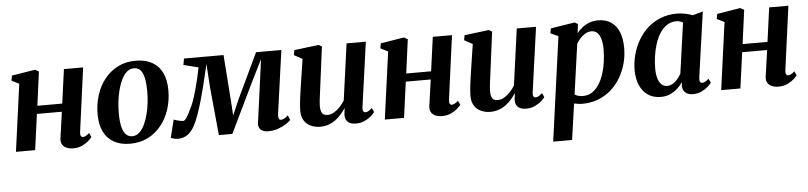

<svg xmlns="http://www.w3.org/2000/svg" viewBox="-46 -816 5599 1330"><g transform="rotate(-5 2753.0 -151.0)"><path d="M495.5 -97Q493.5 -78 498.5 -70Q503.5 -62 512 -62Q521 -62 531 -66.8Q541 -71.5 557.5 -85.5L570.5 -56.5Q564 -47.5 546.5 -31.5Q529 -15.5 501.8 -2.5Q474.5 10.5 438.5 10.5Q412.5 10.5 392.8 2Q373 -6.5 363 -23.2Q353 -40 356 -65L382 -249H208.5L174.5 0H41L105 -468L53 -494L59.5 -528.5L222 -555L248 -540.5L216.5 -305H389.5L422 -542H555.5Z M921 -556.5Q989 -556.5 1035.5 -530.5Q1082 -504.5 1106 -455Q1130 -405.5 1130 -334.5Q1130.5 -265 1110.5 -202.5Q1090.5 -140 1052.2 -91.5Q1014 -43 959 -15Q904 13 834.5 13Q767.5 13 721.2 -13.2Q675 -39.5 651.2 -89Q627.5 -138.5 627 -208.5Q627 -279 646.8 -341.8Q666.5 -404.5 704.8 -452.8Q743 -501 797.5 -528.8Q852 -556.5 921 -556.5ZM905.5 -505.5Q877 -505.5 855.5 -486.5Q834 -467.5 818.5 -435.5Q803 -403.5 793 -364Q783 -324.5 778.2 -282.8Q773.5 -241 774 -203.5Q774 -144.5 783.5 -108Q793 -71.5 810.5 -54.5Q828 -37.5 853 -37.5Q881 -37.5 902.2 -56.8Q923.5 -76 939 -108Q954.5 -140 964.5 -179.5Q974.5 -219 979.2 -260.8Q984 -302.5 983.5 -340.5Q983 -399.5 974.2 -435.8Q965.5 -472 948.2 -488.8Q931 -505.5 905.5 -505.5Z M1793.5 10.5Q1763 10.5 1743.8 -5.2Q1724.5 -21 1729 -56L1766.5 -330.5L1788 -491.5L1710.5 -335.5L1545 7H1451.5L1419.5 -324L1408.5 -491Q1392.5 -422 1377 -359.2Q1361.5 -296.5 1346.2 -242.8Q1331 -189 1315.5 -145.8Q1300 -102.5 1284 -72Q1262.5 -32.5 1233.8 -12.2Q1205 8 1166 8Q1158.5 8 1148 6Q1137.5 4 1128.8 1.2Q1120 -1.5 1118 -3.5L1149 -127.5Q1153.5 -125 1166.5 -121.2Q1179.5 -117.5 1193.5 -114.8Q1207.5 -112 1214 -112Q1220 -112 1226.5 -118.2Q1233 -124.5 1240 -135Q1247 -145.5 1253.5 -158.5Q1260 -171.5 1266 -184.5Q1279 -207 1291.8 -242.5Q1304.5 -278 1316 -319.2Q1327.5 -360.5 1336.8 -400.8Q1346 -441 1352 -473L1249 -498L1257 -542.5H1532L1555.5 -221L1562 -119.5L1605.5 -221L1758 -542.5H1934L1873 -105.5Q1871 -91 1872.2 -81Q1873.5 -71 1878 -66Q1882.5 -61 1889 -61Q1901 -61 1914.5 -69Q1928 -77 1939.5 -88L1952.5 -54Q1946 -46 1923.5 -30.5Q1901 -15 1867.2 -2.2Q1833.5 10.5 1793.5 10.5Z M2155 10.5Q2122.5 10.5 2093.8 -1.8Q2065 -14 2046.5 -40.8Q2028 -67.5 2027.5 -111Q2027.5 -128 2029.2 -149.2Q2031 -170.5 2034 -194Q2037 -217.5 2040.5 -241.2Q2044 -265 2047 -286L2075 -468.5L2017.5 -499.5L2023.5 -534L2194 -555L2216 -542L2183 -287Q2180.5 -266.5 2177.5 -244.2Q2174.5 -222 2171.8 -201Q2169 -180 2167.2 -162.5Q2165.5 -145 2165.5 -133.5Q2165.5 -109 2170.8 -94.2Q2176 -79.5 2187 -73Q2198 -66.5 2215 -66.5Q2237.5 -66.5 2259.5 -79.5Q2281.5 -92.5 2300.8 -113.2Q2320 -134 2334 -157L2388 -549H2522L2459 -97.5Q2456.5 -79 2462 -70.5Q2467.5 -62 2477 -62Q2486 -62 2496.5 -67.5Q2507 -73 2523.5 -87.5L2536.5 -58.5Q2529.5 -48 2511.5 -31.8Q2493.5 -15.5 2466.5 -2.8Q2439.5 10 2405.5 10Q2368.5 10 2350.5 -5.8Q2332.5 -21.5 2330.5 -47.5Q2330 -50.5 2330.2 -56.8Q2330.5 -63 2331.5 -70.8Q2332.5 -78.5 2333.5 -86.5Q2334.5 -94.5 2335.5 -101.5L2334 -102Q2320.5 -81.5 2303 -61.2Q2285.5 -41 2263.5 -24.8Q2241.5 -8.5 2214.5 1Q2187.5 10.5 2155 10.5Z M3060.5 -97Q3058.5 -78 3063.5 -70Q3068.5 -62 3077 -62Q3086 -62 3096 -66.8Q3106 -71.5 3122.5 -85.5L3135.5 -56.5Q3129 -47.5 3111.5 -31.5Q3094 -15.5 3066.8 -2.5Q3039.5 10.5 3003.5 10.5Q2977.5 10.5 2957.8 2Q2938 -6.5 2928 -23.2Q2918 -40 2921 -65L2947 -249H2773.5L2739.5 0H2606L2670 -468L2618 -494L2624.5 -528.5L2787 -555L2813 -540.5L2781.5 -305H2954.5L2987 -542H3120.5Z M3338.5 10.5Q3306 10.5 3277.2 -1.8Q3248.5 -14 3230 -40.8Q3211.5 -67.5 3211 -111Q3211 -128 3212.8 -149.2Q3214.5 -170.5 3217.5 -194Q3220.5 -217.5 3224 -241.2Q3227.5 -265 3230.5 -286L3258.5 -468.5L3201 -499.5L3207 -534L3377.5 -555L3399.5 -542L3366.5 -287Q3364 -266.5 3361 -244.2Q3358 -222 3355.2 -201Q3352.5 -180 3350.8 -162.5Q3349 -145 3349 -133.5Q3349 -109 3354.2 -94.2Q3359.5 -79.5 3370.5 -73Q3381.5 -66.5 3398.5 -66.5Q3421 -66.5 3443 -79.5Q3465 -92.5 3484.2 -113.2Q3503.5 -134 3517.5 -157L3571.5 -549H3705.5L3642.5 -97.5Q3640 -79 3645.5 -70.5Q3651 -62 3660.5 -62Q3669.5 -62 3680 -67.5Q3690.5 -73 3707 -87.5L3720 -58.5Q3713 -48 3695 -31.8Q3677 -15.5 3650 -2.8Q3623 10 3589 10Q3552 10 3534 -5.8Q3516 -21.5 3514 -47.5Q3513.5 -50.5 3513.8 -56.8Q3514 -63 3515 -70.8Q3516 -78.5 3517 -86.5Q3518 -94.5 3519 -101.5L3517.5 -102Q3504 -81.5 3486.5 -61.2Q3469 -41 3447 -24.8Q3425 -8.5 3398 1Q3371 10.5 3338.5 10.5Z M3754.5 254 3854.5 -470.5 3800.5 -495.5 3807 -529 3974.5 -555.5 3996.5 -542.5 3988.5 -479.5Q4004 -500 4026.2 -517.5Q4048.5 -535 4076.2 -545.5Q4104 -556 4136.5 -556Q4190 -556 4226.8 -531.5Q4263.5 -507 4282.2 -461Q4301 -415 4301 -349.5Q4301 -294.5 4286.8 -241.8Q4272.5 -189 4245.2 -143.2Q4218 -97.5 4178.8 -63Q4139.5 -28.5 4089 -9Q4038.5 10.5 3978 10.5Q3964.5 10.5 3950 8.2Q3935.5 6 3921.5 3.5L3886 254ZM3930.5 -58.5Q3941.5 -51 3956 -47Q3970.5 -43 3989 -43Q4025 -43 4052.5 -61.5Q4080 -80 4100 -111.2Q4120 -142.5 4133 -182.5Q4146 -222.5 4152 -266.5Q4158 -310.5 4158 -353.5Q4158 -392.5 4150 -422Q4142 -451.5 4126 -468Q4110 -484.5 4085 -484.5Q4062.5 -484.5 4042.2 -473Q4022 -461.5 4006 -443.5Q3990 -425.5 3979.5 -407Z M4801 -99Q4798.5 -78 4804 -70Q4809.5 -62 4819.5 -62Q4828 -62 4838.8 -67.5Q4849.5 -73 4864.5 -86L4878 -57.5Q4871 -47.5 4853 -31.2Q4835 -15 4808 -2.2Q4781 10.5 4746.5 10.5Q4714 10.5 4695.2 -6.8Q4676.5 -24 4676 -55L4679.5 -79.5Q4664.5 -57.5 4642.2 -37Q4620 -16.5 4591 -3Q4562 10.5 4525.5 10.5Q4471.5 10.5 4434.5 -15.5Q4397.5 -41.5 4378.5 -86.8Q4359.5 -132 4359.5 -189.5Q4359.5 -243.5 4373.5 -296.5Q4387.5 -349.5 4414.5 -396.2Q4441.5 -443 4481 -478.8Q4520.5 -514.5 4572.2 -534.8Q4624 -555 4687 -555Q4714.5 -555 4743.5 -548.8Q4772.5 -542.5 4794 -534L4865.5 -554ZM4722.5 -489.5Q4713.5 -495.5 4702 -499Q4690.5 -502.5 4676.5 -502.5Q4639.5 -502.5 4611 -483.5Q4582.5 -464.5 4561.8 -432.2Q4541 -400 4528 -359.2Q4515 -318.5 4508.8 -275Q4502.5 -231.5 4502.5 -190Q4502.5 -147 4511.8 -118.2Q4521 -89.5 4537.5 -75.5Q4554 -61.5 4575.5 -61.5Q4590.5 -61.5 4604.5 -67.8Q4618.5 -74 4631.2 -85Q4644 -96 4654.5 -109.8Q4665 -123.5 4673 -138.5Z M5399.5 -97Q5397.5 -78 5402.5 -70Q5407.5 -62 5416 -62Q5425 -62 5435 -66.8Q5445 -71.5 5461.5 -85.5L5474.5 -56.5Q5468 -47.5 5450.5 -31.5Q5433 -15.5 5405.8 -2.5Q5378.5 10.5 5342.5 10.5Q5316.5 10.5 5296.8 2Q5277 -6.5 5267 -23.2Q5257 -40 5260 -65L5286 -249H5112.5L5078.5 0H4945L5009 -468L4957 -494L4963.5 -528.5L5126 -555L5152 -540.5L5120.5 -305H5293.5L5326 -542H5459.5Z"/></g></svg>

Font: Merriweather 48pt
Style: Bold Italic
Weight: 700
Italic angle: -7.8°
Version: Version 2.101